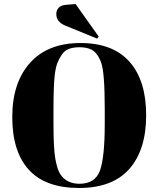

<svg xmlns="http://www.w3.org/2000/svg" viewBox="-20 -925 788 955"><path d="M501 -309V-383Q501 -566 483 -614Q463 -669 426 -682Q405 -690 375 -690Q345 -690 323.5 -682Q302 -674 288 -654Q274 -634 265.5 -612Q257 -590 252 -550Q246 -492 246 -379V-307Q246 -185 255.5 -133.5Q265 -82 279 -60Q310 -11 375 -11Q454 -11 477.5 -77.5Q501 -144 501 -309ZM373 10Q206 10 123.5 -80.5Q41 -171 41 -342.5Q41 -514 129.5 -612.5Q218 -711 380 -711Q542 -711 624.5 -617.5Q707 -524 707 -352Q707 -180 623.5 -85Q540 10 373 10ZM356 -905 471 -743 463 -733 304 -798Q260 -816 260 -856Q260 -873 271.5 -886Q283 -899 308 -901Z"/></svg>

Font: Abril Fatface
Style: Regular
Weight: 400
Designer: Veronika Burian, Jos Scaglione
Foundry: TypeTogether
Version: Version 1.001